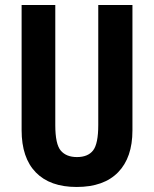

<svg xmlns="http://www.w3.org/2000/svg" viewBox="-20 -827 611 764"><path d="M507 -308Q507 -200 450 -141.5Q393 -83 285 -83Q179 -83 122.5 -141Q66 -199 66 -309V-807H200V-329Q200 -253 222 -227.5Q244 -202 286 -202Q330 -202 350.5 -228.5Q371 -255 371 -330V-807H507Z"/></svg>

Font: Noto Sans Kannada UI ExtraCondensed
Style: Bold
Weight: 700
Width: 2
Designer: Jelle Bosma - Monotype Design Team
Foundry: Monotype Imaging Inc.
Version: Version 2.005; ttfautohint (v1.8.4.7-5d5b)